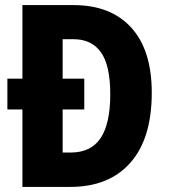

<svg xmlns="http://www.w3.org/2000/svg" viewBox="-20 -734 662 754"><path d="M269 -714Q415 -714 495.5 -625.5Q576 -537 576 -370Q576 -190 492 -95Q408 0 256 0H68V-304H9V-425H68V-714ZM269 -580H226V-425H311V-304H226V-135H258Q337 -135 375 -191.5Q413 -248 413 -364Q413 -477 376.5 -528.5Q340 -580 269 -580Z"/></svg>

Font: Noto Sans Armenian Condensed ExtraBold
Style: Regular
Weight: 800
Width: 3
Designer: Monotype Design Team
Foundry: Monotype Imaging Inc.
Version: Version 2.008; ttfautohint (v1.8.4.7-5d5b)